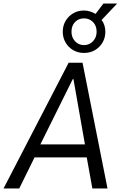

<svg xmlns="http://www.w3.org/2000/svg" viewBox="-29 -1057 696 1077"><path d="M-9 0 356 -705H434L574 0H489L452 -205L486 -174H136L180 -205L79 0ZM379 -613 187 -226 174 -247H472L451 -227L383 -613ZM442 -760Q408 -760 381 -776Q354 -792 338.5 -819Q323 -846 323 -879Q323 -912 338.5 -939Q354 -966 381 -982Q408 -998 442 -998Q461 -998 477 -992.5Q493 -987 507 -979L551 -1037H628L541 -945Q551 -932 556.5 -915Q562 -898 562 -879Q562 -846 546.5 -819Q531 -792 504 -776Q477 -760 442 -760ZM442 -804Q472 -804 492.5 -825.5Q513 -847 513 -879Q513 -913 492.5 -933.5Q472 -954 442 -954Q412 -954 392 -933.5Q372 -913 372 -879Q372 -847 392 -825.5Q412 -804 442 -804Z"/></svg>

Font: Nunito Sans 7pt Condensed
Style: Italic
Weight: 400
Width: 3
Italic angle: -9°
Designer: Vernon Adams
Foundry: Vernon Adams
Version: Version 3.101;gftools[0.9.27]